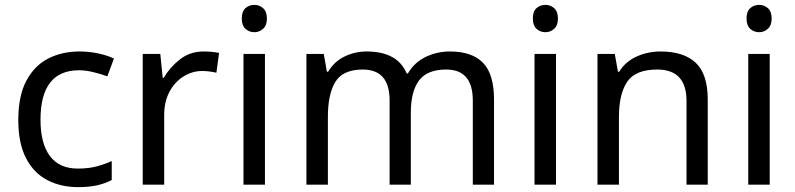

<svg xmlns="http://www.w3.org/2000/svg" viewBox="-20 -808 3260 787"><path d="M300 -41Q229 -41 173.5 -70Q118 -99 86.5 -160Q55 -221 55 -316Q55 -415 88 -477Q121 -539 177.5 -568Q234 -597 306 -597Q347 -597 385 -588.5Q423 -580 447 -568L420 -495Q396 -504 364 -512Q332 -520 304 -520Q146 -520 146 -317Q146 -220 184.5 -168.5Q223 -117 299 -117Q343 -117 376.5 -126Q410 -135 438 -148V-70Q411 -56 378.5 -48.5Q346 -41 300 -41Z M815 -597Q830 -597 847.5 -595.5Q865 -594 878 -591L867 -510Q854 -513 838.5 -515Q823 -517 809 -517Q768 -517 732 -494.5Q696 -472 674.5 -431.5Q653 -391 653 -337V-51H565V-587H637L647 -489H651Q677 -533 718 -565Q759 -597 815 -597Z M1023 -788Q1043 -788 1058.5 -774.5Q1074 -761 1074 -732Q1074 -704 1058.5 -690Q1043 -676 1023 -676Q1001 -676 986 -690Q971 -704 971 -732Q971 -761 986 -774.5Q1001 -788 1023 -788ZM1066 -587V-51H978V-587Z M1824 -597Q1915 -597 1960 -550.5Q2005 -504 2005 -400V-51H1918V-396Q1918 -523 1809 -523Q1731 -523 1697.5 -478Q1664 -433 1664 -347V-51H1577V-396Q1577 -523 1467 -523Q1386 -523 1355 -473Q1324 -423 1324 -329V-51H1236V-587H1307L1320 -514H1325Q1350 -556 1392.5 -576.5Q1435 -597 1483 -597Q1609 -597 1647 -507H1652Q1679 -553 1725.5 -575Q1772 -597 1824 -597Z M2216 -788Q2236 -788 2251.5 -774.5Q2267 -761 2267 -732Q2267 -704 2251.5 -690Q2236 -676 2216 -676Q2194 -676 2179 -690Q2164 -704 2164 -732Q2164 -761 2179 -774.5Q2194 -788 2216 -788ZM2259 -587V-51H2171V-587Z M2687 -597Q2783 -597 2832 -550.5Q2881 -504 2881 -400V-51H2794V-394Q2794 -523 2674 -523Q2585 -523 2551 -473Q2517 -423 2517 -329V-51H2429V-587H2500L2513 -514H2518Q2544 -556 2590 -576.5Q2636 -597 2687 -597Z M3092 -788Q3112 -788 3127.5 -774.5Q3143 -761 3143 -732Q3143 -704 3127.5 -690Q3112 -676 3092 -676Q3070 -676 3055 -690Q3040 -704 3040 -732Q3040 -761 3055 -774.5Q3070 -788 3092 -788ZM3135 -587V-51H3047V-587Z"/></svg>

Font: Noto Sans Tamil UI
Style: Regular
Weight: 400
Designer: Jelle Bosma - Monotype Design Team
Foundry: Monotype Imaging Inc.
Version: Version 2.004; ttfautohint (v1.8.4.7-5d5b)